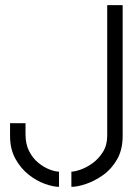

<svg xmlns="http://www.w3.org/2000/svg" viewBox="-20 -720 534 745"><path d="M257 5V-54Q270 -54 293 -62Q316 -70 339.5 -87Q363 -104 379.5 -130.5Q396 -157 396 -193V-700H456V-193Q456 -139 434 -101Q412 -63 379 -40Q346 -17 313 -6Q280 5 257 5ZM209 5Q187 5 154.5 -6.5Q122 -18 91.5 -42Q61 -66 40 -103.5Q19 -141 19 -193V-242H79V-199Q79 -161 93 -133.5Q107 -106 128.5 -88.5Q150 -71 172 -62.5Q194 -54 209 -54Z"/></svg>

Font: Stick No Bills Light
Style: Regular
Weight: 300
Version: Version 2.000